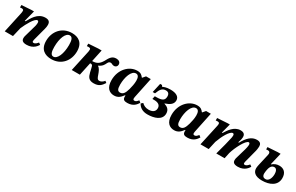

<svg xmlns="http://www.w3.org/2000/svg" viewBox="167 -1669 4429 2869"><g transform="rotate(30 2381.0 -235.0)"><path d="M422 12C546 12 590 -73 601 -89L570 -112C555 -93 531 -65 501 -65C485 -65 480 -73 480 -85C480 -95 483 -108 483 -108L543 -334C548 -354 553 -377 553 -402C553 -447 537 -481 469 -481C333 -481 271 -345 237 -286H223L272 -476H225L61 -465V-423C61 -423 80 -425 91 -425C116 -425 124 -415 124 -396C124 -384 121 -365 121 -365L42 0H184L221 -157C260 -248 336 -388 384 -388C401 -388 406 -372 406 -351C406 -327 399 -301 399 -301L339 -90C337 -83 334 -70 334 -54C334 -14 354 12 422 12Z M849 13C1025 13 1128 -121 1128 -280C1128 -432 1034 -481 929 -481C754 -481 648 -346 648 -187C648 -37 742 13 849 13ZM859 -35C812 -35 799 -91 799 -169C799 -319 846 -434 916 -434C964 -434 977 -379 977 -302C977 -151 927 -35 859 -35Z M1578 9C1668 9 1703 -29 1743 -90L1714 -112C1704 -98 1676 -65 1633 -65C1602 -65 1591 -93 1577 -134C1560 -183 1541 -231 1507 -249L1508 -254C1572 -283 1587 -320 1600 -346C1615 -375 1624 -386 1649 -386C1673 -386 1680 -368 1712 -368C1746 -368 1766 -392 1766 -420C1766 -461 1734 -482 1691 -482C1612 -482 1586 -422 1554 -364C1511 -291 1467 -269 1395 -268L1439 -476H1382L1215 -465V-422C1227 -423 1234 -424 1243 -424C1275 -424 1280 -412 1280 -395C1280 -386 1278 -367 1277 -364L1198 0H1338L1386 -224C1391 -225 1392 -225 1395 -225C1434 -225 1430 -203 1453 -107C1470 -37 1493 9 1578 9Z M1934 15C1998 15 2036 -17 2076 -71H2084C2083 -63 2083 -56 2083 -50C2083 -2 2109 12 2160 12C2266 12 2307 -50 2331 -88L2299 -113C2283 -92 2265 -70 2238 -70C2217 -70 2213 -83 2213 -97C2213 -112 2218 -133 2218 -133L2289 -473H2207L2167 -426H2161C2140 -453 2118 -481 2054 -481C1917 -481 1788 -354 1788 -167C1788 -30 1858 15 1934 15ZM1991 -68C1953 -68 1933 -90 1933 -174C1933 -301 1978 -436 2057 -436C2099 -436 2114 -397 2114 -342C2114 -291 2101 -231 2089 -188C2067 -109 2042 -68 1991 -68Z M2508 10C2621 10 2747 -28 2747 -140C2747 -210 2705 -240 2649 -257L2650 -261C2720 -285 2780 -317 2780 -387C2780 -450 2723 -485 2624 -485C2548 -485 2511 -466 2495 -458H2493L2478 -481H2446L2410 -320H2450C2480 -403 2510 -440 2570 -440C2613 -440 2634 -416 2634 -371C2634 -303 2593 -281 2495 -281H2469L2458 -228H2490C2555 -228 2598 -203 2598 -148C2598 -80 2541 -60 2487 -60C2436 -60 2400 -78 2370 -108L2339 -82C2369 -27 2421 10 2508 10Z M2970 15C3034 15 3072 -17 3112 -71H3120C3119 -63 3119 -56 3119 -50C3119 -2 3145 12 3196 12C3302 12 3343 -50 3367 -88L3335 -113C3319 -92 3301 -70 3274 -70C3253 -70 3249 -83 3249 -97C3249 -112 3254 -133 3254 -133L3325 -473H3243L3203 -426H3197C3176 -453 3154 -481 3090 -481C2953 -481 2824 -354 2824 -167C2824 -30 2894 15 2970 15ZM3027 -68C2989 -68 2969 -90 2969 -174C2969 -301 3014 -436 3093 -436C3135 -436 3150 -397 3150 -342C3150 -291 3137 -231 3125 -188C3103 -109 3078 -68 3027 -68Z M4068 12C4189 12 4233 -72 4245 -89L4214 -112C4198 -93 4175 -65 4145 -65C4130 -65 4124 -72 4124 -85C4124 -95 4127 -108 4127 -108L4186 -334C4188 -342 4196 -381 4196 -409C4196 -447 4182 -481 4118 -481C4027 -481 3961 -413 3905 -309H3893L3907 -355C3908 -358 3916 -385 3916 -411C3916 -446 3901 -482 3836 -482C3723 -482 3658 -372 3620 -312H3608L3651 -476H3614L3438 -465V-423C3438 -423 3458 -425 3469 -425C3495 -425 3503 -415 3503 -397C3503 -384 3499 -365 3499 -365L3419 0H3561L3593 -143C3632 -254 3704 -388 3755 -388C3772 -388 3777 -373 3777 -354C3777 -335 3772 -313 3771 -310C3747 -204 3743 -187 3692 0H3835L3857 -103C3887 -208 3978 -388 4030 -388C4046 -388 4051 -371 4051 -354C4051 -330 4041 -288 4035 -267L3983 -88C3981 -82 3978 -64 3978 -50C3978 -19 3994 12 4068 12Z M4484 10C4614 10 4732 -43 4732 -173C4732 -268 4678 -314 4602 -314C4552 -314 4518 -297 4485 -269L4478 -270L4527 -476H4475L4307 -465V-425C4319 -426 4329 -427 4338 -427C4365 -427 4375 -410 4375 -389C4375 -382 4374 -374 4372 -367L4329 -179C4328 -176 4318 -133 4318 -106C4318 -47 4356 10 4484 10ZM4520 -35C4494 -35 4461 -44 4461 -100C4461 -122 4468 -161 4470 -169C4484 -237 4514 -257 4549 -257C4585 -257 4602 -216 4602 -169C4602 -96 4572 -35 4520 -35Z"/></g></svg>

Font: STIX Two Text
Style: Bold Italic
Weight: 700
Italic angle: -12°
Designer: Ross Mills, John Hudson & Paul Hanslow, Tiro Typeworks Ltd; with prior portions MicroPress Inc. and Coen Hoffman, Elsevi
Foundry: Tiro Typeworks Ltd
Version: Version 2.13 b171